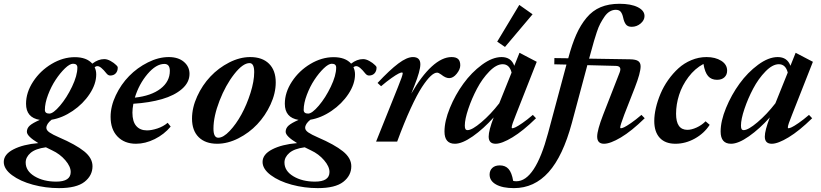

<svg xmlns="http://www.w3.org/2000/svg" viewBox="-96 -745 4320 1010"><path d="M214.4 244.6Q144 244.6 77.1 226.6Q10.3 208.5 -33 176.3Q-76.2 144 -76.2 106.9Q-76.2 66.9 -25.4 40.8Q25.4 14.6 105.5 7.8Q45.4 -28.3 45.4 -51.8Q45.4 -70.8 60.8 -84.5Q76.2 -98.1 113.3 -114.3Q41 -126 41 -199.2Q41 -258.8 78.4 -315.9Q115.7 -373 175.5 -408.7Q235.4 -444.3 297.4 -444.3Q359.4 -444.3 389.6 -410.2Q420.4 -434.1 452.6 -434.1Q467.8 -434.1 485.6 -424.3Q503.4 -414.6 516.1 -401.9Q523.4 -395.5 523.4 -389.2Q523.4 -370.6 512.7 -359.1Q502 -347.7 483.9 -347.7Q473.1 -347.7 464.4 -358.4Q433.6 -397.5 417 -397Q409.7 -397.5 401.9 -391.6Q410.2 -374 410.2 -353.5Q410.2 -303.2 375.7 -251Q341.3 -198.7 286.6 -161.6Q231.9 -124.5 175.3 -115.2Q147.9 -93.3 147.9 -72.3Q147.9 -59.6 164.8 -48.1Q181.6 -36.6 214.4 -22.5Q302.7 15.6 346.7 51Q390.6 86.4 390.6 129.4Q390.6 178.7 348.4 211.7Q306.2 244.6 214.4 244.6ZM163.6 -147.5Q184.1 -147.5 219.5 -189Q254.9 -230.5 283 -289.1Q311 -347.7 311 -389.6Q311 -409.7 288.1 -409.7Q271 -409.7 245.6 -385.3Q220.2 -360.8 196.8 -325.4Q173.3 -290 156.7 -246.1Q140.1 -202.1 140.1 -167Q140.1 -147.5 163.6 -147.5ZM39.1 109.9Q39.1 154.3 85.9 182.4Q132.8 210.4 199.7 210.4Q275.9 210.4 275.9 159.7Q275.9 130.9 247.6 97.9Q219.2 64.9 178.2 45.9Q159.2 37.1 145.5 29.8Q90.8 37.1 64.9 59.3Q39.1 81.5 39.1 109.9Z M619.1 11.2Q559.1 11.2 522.5 -26.4Q485.8 -64 485.8 -130.4Q485.8 -186 513.2 -243.7Q540.5 -301.3 583.3 -345Q626 -388.7 681.9 -416.7Q737.8 -444.8 791.5 -444.8Q841.8 -444.8 871.3 -419.7Q900.9 -394.5 900.9 -356.4Q900.9 -311.5 861.3 -277.1Q821.8 -242.7 756.1 -223.6Q690.4 -204.6 605.5 -199.2Q600.6 -172.4 600.6 -152.3Q600.6 -105.5 620.8 -82.3Q641.1 -59.1 677.2 -59.1Q701.2 -59.1 732.2 -69.3Q763.2 -79.6 786.1 -99.1L801.8 -79.1Q767.6 -38.1 718 -13.4Q668.5 11.2 619.1 11.2ZM768.6 -408.7Q725.1 -408.7 679.9 -355.5Q634.8 -302.2 613.3 -231.4Q699.2 -240.7 748.3 -278.3Q797.4 -315.9 797.4 -372.1Q797.4 -408.7 768.6 -408.7Z M1046.4 11.2Q984.4 11.2 949.2 -23.4Q914.1 -58.1 914.1 -121.1Q914.1 -178.7 941.2 -238Q968.3 -297.4 1011 -342.5Q1053.7 -387.7 1109.6 -416.3Q1165.5 -444.8 1220.2 -444.8Q1283.7 -444.8 1319.1 -409.9Q1354.5 -375 1354.5 -311.5Q1354.5 -254.4 1327.1 -195.3Q1299.8 -136.2 1257.1 -91.1Q1214.4 -45.9 1158 -17.3Q1101.6 11.2 1046.4 11.2ZM1052.2 -20.5Q1078.6 -20.5 1112.3 -56.2Q1146 -91.8 1174.1 -143.1Q1202.1 -194.3 1221.7 -256.1Q1241.2 -317.9 1241.2 -365.7Q1241.2 -413.1 1216.8 -413.1Q1181.6 -413.1 1136.2 -355.2Q1090.8 -297.4 1058.8 -215.1Q1026.9 -132.8 1026.9 -68.4Q1026.9 -20.5 1052.2 -20.5Z M1575.7 244.6Q1505.4 244.6 1438.5 226.6Q1371.6 208.5 1328.4 176.3Q1285.2 144 1285.2 106.9Q1285.2 66.9 1335.9 40.8Q1386.7 14.6 1466.8 7.8Q1406.7 -28.3 1406.7 -51.8Q1406.7 -70.8 1422.1 -84.5Q1437.5 -98.1 1474.6 -114.3Q1402.3 -126 1402.3 -199.2Q1402.3 -258.8 1439.7 -315.9Q1477.1 -373 1536.9 -408.7Q1596.7 -444.3 1658.7 -444.3Q1720.7 -444.3 1751 -410.2Q1781.7 -434.1 1814 -434.1Q1829.1 -434.1 1846.9 -424.3Q1864.7 -414.6 1877.4 -401.9Q1884.8 -395.5 1884.8 -389.2Q1884.8 -370.6 1874 -359.1Q1863.3 -347.7 1845.2 -347.7Q1834.5 -347.7 1825.7 -358.4Q1794.9 -397.5 1778.3 -397Q1771 -397.5 1763.2 -391.6Q1771.5 -374 1771.5 -353.5Q1771.5 -303.2 1737.1 -251Q1702.6 -198.7 1647.9 -161.6Q1593.3 -124.5 1536.6 -115.2Q1509.3 -93.3 1509.3 -72.3Q1509.3 -59.6 1526.1 -48.1Q1543 -36.6 1575.7 -22.5Q1664.1 15.6 1708 51Q1752 86.4 1752 129.4Q1752 178.7 1709.7 211.7Q1667.5 244.6 1575.7 244.6ZM1524.9 -147.5Q1545.4 -147.5 1580.8 -189Q1616.2 -230.5 1644.3 -289.1Q1672.4 -347.7 1672.4 -389.6Q1672.4 -409.7 1649.4 -409.7Q1632.3 -409.7 1606.9 -385.3Q1581.5 -360.8 1558.1 -325.4Q1534.7 -290 1518.1 -246.1Q1501.5 -202.1 1501.5 -167Q1501.5 -147.5 1524.9 -147.5ZM1400.4 109.9Q1400.4 154.3 1447.3 182.4Q1494.1 210.4 1561 210.4Q1637.2 210.4 1637.2 159.7Q1637.2 130.9 1608.9 97.9Q1580.6 64.9 1539.6 45.9Q1520.5 37.1 1506.8 29.8Q1452.1 37.1 1426.3 59.3Q1400.4 81.5 1400.4 109.9Z M1882.3 0 1997.1 -286.1Q2022.5 -348.1 2022.5 -359.9Q2022.5 -363.8 2018.1 -363.8Q2012.7 -363.8 2000.2 -357.7Q1987.8 -351.6 1963.1 -334.2Q1938.5 -316.9 1908.7 -291.5L1890.1 -308.6Q1954.1 -377 1999.3 -410.9Q2044.4 -444.8 2076.2 -444.8Q2115.2 -444.8 2115.2 -406.7Q2115.2 -372.6 2084 -294.4L2067.4 -252.4Q2120.6 -345.2 2175 -395Q2229.5 -444.8 2279.3 -444.8Q2303.2 -444.8 2314.2 -434.3Q2325.2 -423.8 2325.2 -401.4Q2325.2 -380.4 2306.6 -357.2Q2288.1 -334 2266.6 -334Q2248 -334 2224.6 -353Q2211.4 -362.8 2203.1 -362.8Q2188.5 -362.8 2169.2 -344.7Q2149.9 -326.7 2124 -287.4Q2098.1 -248 2064.2 -174.3Q2030.3 -100.6 1993.2 0Z M2560.5 -498 2519.5 -525.9 2635.7 -719.2 2705.6 -669.9ZM2296.9 11.2Q2242.2 11.2 2242.2 -53.2Q2242.2 -107.9 2270.5 -177Q2298.8 -246.1 2341.6 -304.9Q2384.3 -363.8 2439.2 -404.3Q2494.1 -444.8 2542.5 -444.8Q2592.8 -444.8 2609.4 -398.9L2636.7 -467.3L2727.5 -419.9L2618.2 -142.1Q2595.7 -87.4 2595.7 -74.7Q2595.7 -70.3 2599.1 -70.3Q2604.5 -70.3 2616.2 -75.7Q2627.9 -81.1 2652.3 -97.9Q2676.8 -114.7 2707 -140.6L2723.6 -123Q2655.8 -56.6 2599.9 -22.7Q2543.9 11.2 2511.2 11.2Q2474.6 11.2 2474.6 -26.4Q2474.6 -58.6 2501 -127.4Q2447.3 -67.4 2391.4 -28.1Q2335.4 11.2 2296.9 11.2ZM2349.1 -84.5Q2349.1 -71.8 2352.3 -66.2Q2355.5 -60.5 2363.8 -60.5Q2387.2 -60.5 2436.3 -102.1Q2485.4 -143.6 2530.3 -201.7L2595.2 -363.3Q2584 -407.2 2548.3 -407.2Q2515.1 -407.2 2478 -369.1Q2440.9 -331.1 2413.3 -278.8Q2385.7 -226.6 2367.4 -172.1Q2349.1 -117.7 2349.1 -84.5Z M2607.4 244.6Q2547.9 244.6 2513.7 225.6Q2479.5 206.5 2479.5 173.3Q2479.5 151.9 2493.7 138.4Q2507.8 125 2533.2 125Q2562.5 125 2579.3 144Q2596.2 163.1 2603.5 206.5Q2610.8 208.5 2620.1 208.5Q2719.2 208.5 2787.1 -44.9L2883.8 -405.3L2819.8 -406.7L2820.3 -439.5L2893.1 -438.5L2893.6 -439.9Q2913.1 -512.7 2935.5 -563.2Q2958 -613.8 2989.5 -651.6Q3021 -689.5 3063.7 -707.3Q3106.4 -725.1 3162.6 -725.1Q3223.1 -725.1 3258.8 -707.3Q3294.4 -689.5 3294.4 -660.6Q3294.4 -638.7 3273.9 -621.3Q3253.4 -604 3227.1 -604Q3205.6 -604 3196 -617.2Q3186.5 -630.4 3182.1 -652.3Q3177.7 -672.4 3169.4 -682.9Q3161.1 -693.4 3143.1 -693.4Q3126.5 -693.4 3111.3 -684.3Q3096.2 -675.3 3084 -657.5Q3071.8 -639.6 3062 -621.3Q3052.2 -603 3043.2 -575.4Q3034.2 -547.9 3028.8 -529.5Q3023.4 -511.2 3016.1 -483.9L3002.9 -436.5L3217.8 -433.1Q3249 -432.6 3261.5 -423.6Q3273.9 -414.6 3273.9 -396Q3273.9 -361.8 3243.2 -283.2L3188 -142.1Q3166.5 -85.4 3166.5 -74.2Q3166.5 -70.3 3170.4 -70.3Q3175.8 -70.3 3187.5 -75.7Q3199.2 -81.1 3223.6 -97.9Q3248 -114.7 3278.3 -140.6L3295.4 -123Q3226.1 -55.2 3170.2 -22Q3114.3 11.2 3081.5 11.2Q3045.4 11.2 3045.4 -26.4Q3045.4 -60.1 3076.7 -141.1L3163.6 -363.8Q3176.8 -397.9 3143.1 -398.4L2993.7 -402.3L2912.1 -97.7Q2865.2 76.2 2790 160.4Q2714.8 244.6 2607.4 244.6Z M3457 11.2Q3403.3 11.2 3374.5 -20Q3345.7 -51.3 3345.7 -108.4Q3345.7 -140.1 3354.2 -177.2Q3362.8 -214.4 3378.7 -252Q3394.5 -289.6 3418.9 -324.2Q3443.4 -358.9 3472.9 -385.7Q3502.4 -412.6 3540.8 -428.7Q3579.1 -444.8 3620.6 -444.8Q3667 -444.8 3698 -425.3Q3729 -405.8 3729 -373.5Q3729 -351.6 3714.8 -338.4Q3700.7 -325.2 3675.8 -325.2Q3646 -325.2 3628.9 -344.7Q3611.8 -364.3 3604.5 -408.7Q3559.1 -384.3 3525.6 -339.8Q3492.2 -295.4 3476.3 -245.6Q3460.4 -195.8 3460.4 -146.5Q3460.4 -62 3520 -62Q3541.5 -62 3568.4 -74.2Q3595.2 -86.4 3615.7 -106.9L3637.2 -88.4Q3608.4 -43.5 3559.1 -16.1Q3509.8 11.2 3457 11.2Z M3749.5 11.2Q3694.8 11.2 3694.8 -53.2Q3694.8 -107.9 3723.1 -177Q3751.5 -246.1 3794.2 -304.9Q3836.9 -363.8 3891.8 -404.3Q3946.8 -444.8 3995.1 -444.8Q4045.4 -444.8 4062 -398.9L4089.4 -467.3L4180.2 -419.9L4070.8 -142.1Q4048.3 -87.4 4048.3 -74.7Q4048.3 -70.3 4051.8 -70.3Q4057.1 -70.3 4068.8 -75.7Q4080.6 -81.1 4105 -97.9Q4129.4 -114.7 4159.7 -140.6L4176.3 -123Q4108.4 -56.6 4052.5 -22.7Q3996.6 11.2 3963.9 11.2Q3927.2 11.2 3927.2 -26.4Q3927.2 -58.6 3953.6 -127.4Q3899.9 -67.4 3844 -28.1Q3788.1 11.2 3749.5 11.2ZM3801.8 -84.5Q3801.8 -71.8 3804.9 -66.2Q3808.1 -60.5 3816.4 -60.5Q3839.8 -60.5 3888.9 -102.1Q3938 -143.6 3982.9 -201.7L4047.9 -363.3Q4036.6 -407.2 4001 -407.2Q3967.8 -407.2 3930.7 -369.1Q3893.6 -331.1 3866 -278.8Q3838.4 -226.6 3820.1 -172.1Q3801.8 -117.7 3801.8 -84.5Z"/></svg>

Font: Elstob
Style: Bold Italic
Weight: 700
Italic angle: -20°
Designer: Peter S. Baker
Version: Version 1.015